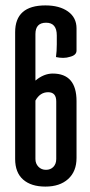

<svg xmlns="http://www.w3.org/2000/svg" viewBox="-20 -680 334 710"><path d="M188 -92V-305Q188 -339 158 -339Q128 -339 111 -308V-92Q111 -75 122 -63.5Q133 -52 150 -52Q167 -52 177.5 -63Q188 -74 188 -92ZM111 -554V-382Q142 -408 175 -408Q263 -408 263 -306V-96Q263 -46 232 -18Q201 10 148 10Q95 10 65.5 -16Q36 -42 36 -92V-561Q36 -660 148 -660Q200 -660 231.5 -637.5Q263 -615 263 -575V-493Q263 -476 239 -470Q227 -466 213.5 -466Q200 -466 187 -469Q190 -491 190 -516V-549Q190 -596 150.5 -596Q111 -596 111 -554Z"/></svg>

Font: Medula One
Style: Regular
Weight: 400
Designer: Luciano Vergara
Foundry: Luciano Vergara
Version: Version 1.002